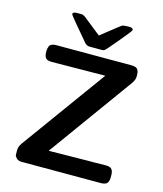

<svg xmlns="http://www.w3.org/2000/svg" viewBox="-130 -999 932 1095"><g transform="rotate(15 336.0 -451.5)"><path d="M60 -49V-58Q60 -79 75 -100L436 -598L121 -595Q92 -595 83.5 -607.5Q75 -620 75 -644Q75 -654 76 -660Q77 -666 80.5 -675Q84 -684 94 -689Q104 -694 119 -694H566Q581 -694 590.5 -690Q600 -686 604 -677.5Q608 -669 609 -662.5Q610 -656 610 -646V-641Q610 -620 595 -599L235 -101L474 -104H503Q557 -105 571 -105Q598 -105 607 -93Q616 -81 616 -60V-46Q616 -25 607.5 -13Q599 -1 572 0H103Q82 0 71.5 -11Q61 -22 60.5 -29Q60 -36 60 -49ZM163 -890Q163 -902 189 -902H215Q226 -901 236.5 -893Q247 -885 341 -810Q447 -895 457 -900Q469 -903 496 -903Q519 -903 519 -890Q519 -883 468 -823Q436 -785 413 -758Q399 -742 394 -738.5Q389 -735 379 -735H306Q291 -735 278 -748Q165 -881 164 -886Q163 -888 163 -890Z"/></g></svg>

Font: CMU Sans Serif
Style: Bold
Weight: 700
Version: Version 0.7.0